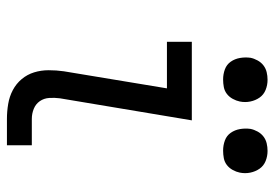

<svg xmlns="http://www.w3.org/2000/svg" viewBox="-136 -636 773 540"><g transform="rotate(90 250.0 -366.5)"><path d="M315 0Q294 0 273 -3.5Q252 -7 234 -16.5Q216 -26 203 -41.5Q190 -57 184 -76.5Q178 -96 178 -117.5Q178 -139 181 -160L229 -450H98V-520H319L257 -149Q255 -134 256 -119Q257 -104 265 -92.5Q273 -81 286.5 -75.5Q300 -70 315 -70H389V0ZM404 -608Q389 -608 375.5 -613Q362 -618 354 -629.5Q346 -641 343.5 -655.5Q341 -670 343 -685Q345 -695 350.5 -705Q356 -715 364.5 -721.5Q373 -728 383.5 -730.5Q394 -733 405 -733Q420 -733 433.5 -727.5Q447 -722 455 -710.5Q463 -699 466 -684.5Q469 -670 466 -655Q464 -645 458.5 -635Q453 -625 444.5 -618.5Q436 -612 425.5 -610Q415 -608 404 -608ZM204 -608Q189 -608 175.5 -613Q162 -618 154 -629.5Q146 -641 143.5 -655.5Q141 -670 143 -685Q145 -695 150.5 -705Q156 -715 164.5 -721.5Q173 -728 183.5 -730.5Q194 -733 205 -733Q220 -733 233.5 -727.5Q247 -722 255 -710.5Q263 -699 266 -684.5Q269 -670 266 -655Q264 -645 258.5 -635Q253 -625 244.5 -618.5Q236 -612 225.5 -610Q215 -608 204 -608Z"/></g></svg>

Font: Iosevka Algr
Style: Italic
Weight: 400
Italic angle: -9°
Monospace: yes
Designer: Belleve Invis
Foundry: Belleve Invis
Version: Version 26.0.2; ttfautohint (v1.8.3)